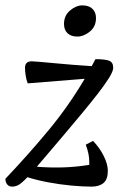

<svg xmlns="http://www.w3.org/2000/svg" viewBox="-36 -682 465 714"><path d="M9 12Q-3 12 -9.5 3.5Q-16 -5 -16 -17Q71 -109 144.5 -197.5Q218 -286 279 -389L67 -372Q62 -385 59.5 -401Q57 -417 57 -430Q57 -454 82 -454Q89 -454 111.5 -452Q134 -450 166.5 -447Q199 -444 235.5 -441Q272 -438 305 -436Q312 -449 319 -462Q353 -462 369 -456.5Q385 -451 385 -430Q385 -417 369 -391.5Q353 -366 326.5 -332Q300 -298 268 -259.5Q236 -221 203 -182Q169 -142 144 -112.5Q119 -83 101 -62Q150 -58 199 -59.5Q248 -61 296 -69Q296 -74 296 -81Q296 -109 283 -144L310 -158Q335 -132 350 -101.5Q365 -71 365 -47Q365 -15 349 -1.5Q333 12 305 12Q271 12 228.5 8Q186 4 143.5 -4Q101 -12 66 -23Q44 0 32.5 6Q21 12 9 12ZM252 -546Q228 -546 215 -558.5Q202 -571 202 -593Q202 -624 224.5 -643Q247 -662 270 -662Q295 -662 308 -649Q321 -636 321 -615Q321 -583 298 -564.5Q275 -546 252 -546Z"/></svg>

Font: Petrona Medium
Style: Italic
Weight: 500
Italic angle: -9°
Designer: Ringo R. Seeber
Foundry: Ringo R. Seeber
Version: Version 2.001; ttfautohint (v1.8.3)